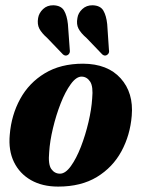

<svg xmlns="http://www.w3.org/2000/svg" viewBox="-20 -698 536 728"><path d="M295 -456.5Q388 -456 437.5 -401Q487 -346 479.5 -259Q473.5 -185.5 440.5 -124.5Q407.5 -63.5 347.5 -27Q287.5 9.5 200.5 9.5Q140.5 9.5 97.5 -15Q54.5 -39.5 33 -83.5Q11.5 -127.5 17 -187Q23 -261.5 56.5 -322.8Q90 -384 150 -420.2Q210 -456.5 295 -456.5ZM207.5 -39.5Q228 -39.5 248.8 -68.2Q269.5 -97 286.8 -141.5Q304 -186 315.5 -235Q327 -284 329.5 -324.5Q334 -370 321.8 -388.5Q309.5 -407 290 -407.5Q269.5 -408 248.5 -379.2Q227.5 -350.5 210 -305.8Q192.5 -261 180.8 -211.8Q169 -162.5 166.5 -121.5Q162 -75 174.5 -57.2Q187 -39.5 207.5 -39.5ZM237.5 -606.5 244.5 -510Q247 -497.5 238.5 -490.5Q229 -483.5 219 -491.5L159.5 -553.5Q138 -572.5 129.2 -589.2Q120.5 -606 124.5 -629.5Q127.5 -648.5 143.2 -663.5Q159 -678.5 182.5 -678Q211.5 -677 222.8 -658Q234 -639 237.5 -606.5ZM386.5 -606.5 393 -510Q396 -497 387 -490.5Q378 -483.5 368 -491.5L308.5 -553.5Q286.5 -572.5 277.8 -589.2Q269 -606 273.5 -629.5Q276 -648.5 292 -663.5Q308 -678.5 331.5 -678Q360.5 -677 371.8 -658Q383 -639 386.5 -606.5Z"/></svg>

Font: Fraunces 144pt S050
Style: Bold Italic
Weight: 700
Italic angle: -16°
Version: Version 1.000; ttfautohint (v1.8.3)